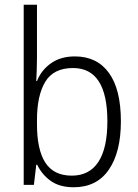

<svg xmlns="http://www.w3.org/2000/svg" viewBox="-20 -873 582 810"><path d="M136 -629Q136 -605 135 -577.5Q134 -550 133 -531H136Q154 -577 195 -606Q236 -635 296 -635Q389 -635 439.5 -565.5Q490 -496 490 -361Q490 -231 439 -157Q388 -83 291 -83Q232 -83 194.5 -109.5Q157 -136 137 -178H133L123 -93H80V-853H136ZM288 -586Q206 -586 171 -528Q136 -470 136 -367V-349Q136 -241 171.5 -186.5Q207 -132 283 -132Q357 -132 395 -190Q433 -248 433 -361Q433 -586 288 -586Z"/></svg>

Font: Noto Sans Telugu UI SemiCondensed Light
Style: Regular
Weight: 300
Width: 4
Designer: Jelle Bosma - Monotype Design Team
Foundry: Monotype Imaging Inc.
Version: Version 2.005; ttfautohint (v1.8.4.7-5d5b)